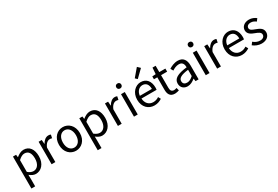

<svg xmlns="http://www.w3.org/2000/svg" viewBox="101 -2331 5819 4018"><g transform="rotate(-30 3010.0 -321.5)"><path d="M92 229H183V45L181 -50C230 -10 282 13 331 13C456 13 567 -94 567 -280C567 -447 491 -557 351 -557C288 -557 227 -521 178 -481H175L167 -543H92ZM316 -63C280 -63 232 -78 183 -120V-405C236 -454 283 -480 329 -480C432 -480 472 -399 472 -279C472 -144 406 -63 316 -63Z M712 0H803V-349C839 -442 895 -474 940 -474C962 -474 975 -472 993 -465L1010 -545C993 -554 976 -557 952 -557C891 -557 836 -513 798 -444H795L787 -543H712Z M1300 13C1433 13 1552 -91 1552 -271C1552 -452 1433 -557 1300 -557C1167 -557 1048 -452 1048 -271C1048 -91 1167 13 1300 13ZM1300 -63C1206 -63 1143 -146 1143 -271C1143 -396 1206 -481 1300 -481C1394 -481 1458 -396 1458 -271C1458 -146 1394 -63 1300 -63Z M1695 229H1786V45L1784 -50C1833 -10 1885 13 1934 13C2059 13 2170 -94 2170 -280C2170 -447 2094 -557 1954 -557C1891 -557 1830 -521 1781 -481H1778L1770 -543H1695ZM1919 -63C1883 -63 1835 -78 1786 -120V-405C1839 -454 1886 -480 1932 -480C2035 -480 2075 -399 2075 -279C2075 -144 2009 -63 1919 -63Z M2315 0H2406V-349C2442 -442 2498 -474 2543 -474C2565 -474 2578 -472 2596 -465L2613 -545C2596 -554 2579 -557 2555 -557C2494 -557 2439 -513 2401 -444H2398L2390 -543H2315Z M2703 0H2794V-543H2703ZM2749 -655C2785 -655 2810 -679 2810 -716C2810 -751 2785 -775 2749 -775C2713 -775 2688 -751 2688 -716C2688 -679 2713 -655 2749 -655Z M3197 13C3271 13 3329 -12 3377 -43L3344 -103C3304 -76 3261 -60 3208 -60C3105 -60 3034 -134 3028 -250H3394C3396 -263 3398 -282 3398 -302C3398 -457 3320 -557 3182 -557C3056 -557 2937 -447 2937 -271C2937 -92 3053 13 3197 13ZM3027 -316C3038 -422 3106 -484 3183 -484C3268 -484 3318 -425 3318 -316ZM3165 -641 3340 -811 3276 -872 3118 -686Z M3692 13C3725 13 3761 3 3792 -7L3774 -75C3756 -68 3731 -61 3712 -61C3649 -61 3628 -99 3628 -166V-469H3775V-543H3628V-696H3552L3541 -543L3456 -538V-469H3537V-168C3537 -60 3576 13 3692 13Z M3999 13C4066 13 4127 -22 4179 -65H4182L4190 0H4265V-334C4265 -468 4209 -557 4077 -557C3990 -557 3913 -518 3863 -486L3899 -423C3942 -452 3999 -481 4062 -481C4151 -481 4174 -414 4174 -344C3943 -318 3840 -259 3840 -141C3840 -43 3908 13 3999 13ZM4025 -60C3971 -60 3929 -85 3929 -147C3929 -217 3991 -262 4174 -284V-132C4121 -85 4078 -60 4025 -60Z M4438 0H4529V-543H4438ZM4484 -655C4520 -655 4545 -679 4545 -716C4545 -751 4520 -775 4484 -775C4448 -775 4423 -751 4423 -716C4423 -679 4448 -655 4484 -655Z M4713 0H4804V-349C4840 -442 4896 -474 4941 -474C4963 -474 4976 -472 4994 -465L5011 -545C4994 -554 4977 -557 4953 -557C4892 -557 4837 -513 4799 -444H4796L4788 -543H4713Z M5309 13C5383 13 5441 -12 5489 -43L5456 -103C5416 -76 5373 -60 5320 -60C5217 -60 5146 -134 5140 -250H5506C5508 -263 5510 -282 5510 -302C5510 -457 5432 -557 5294 -557C5168 -557 5049 -447 5049 -271C5049 -92 5165 13 5309 13ZM5139 -316C5150 -422 5218 -484 5295 -484C5380 -484 5430 -425 5430 -316Z M5786 13C5914 13 5984 -60 5984 -148C5984 -251 5897 -283 5818 -313C5757 -336 5701 -355 5701 -407C5701 -449 5733 -485 5802 -485C5850 -485 5888 -465 5925 -437L5969 -496C5927 -529 5868 -557 5801 -557C5683 -557 5613 -489 5613 -403C5613 -311 5696 -274 5772 -246C5832 -223 5896 -199 5896 -143C5896 -96 5861 -58 5789 -58C5724 -58 5675 -84 5628 -122L5583 -62C5635 -19 5709 13 5786 13Z"/></g></svg>

Font: Source Han Sans TC
Style: Regular
Weight: 400
Designer: Ryoko NISHIZUKA 西塚涼子 (kana, bopomofo & ideographs); Paul D. Hunt (Latin, Greek & Cyrillic); Sandoll Communications 산돌커뮤니
Foundry: Adobe
Version: Version 2.002;hotconv 1.0.116;makeotfexe 2.5.65601